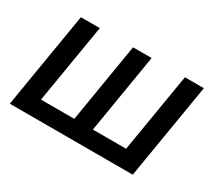

<svg xmlns="http://www.w3.org/2000/svg" viewBox="-106 -733 1036 931"><g transform="rotate(30 412.0 -268.0)"><path d="M112.3 -535.6H218.3L144.5 -92.8H331.1L404.3 -535.6H508.3L435.1 -92.8H621.1L694.8 -535.6H800.8L711.9 0H23.4Z"/></g></svg>

Font: Inter 20pt Medium
Style: Italic
Weight: 500
Italic angle: -9.3988°
Version: Version 4.001;git-66647c0bb